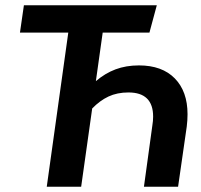

<svg xmlns="http://www.w3.org/2000/svg" viewBox="-20 -711 764 731"><path d="M694 -276Q694 -253 691 -229L658 0H528L560 -233Q563 -251 563 -267Q563 -359 469 -359Q426 -359 393 -343.5Q360 -328 331 -298L289 0H158L240 -587H56L71 -691H577L549 -587H371L345 -402Q380 -432 420 -447Q460 -462 509 -462Q597 -462 645.5 -412.5Q694 -363 694 -276Z"/></svg>

Font: FiraGO Medium
Style: Italic
Weight: 500
Italic angle: -8°
Designer: bBox Type GmbH
Foundry: bBox Type GmbH
Version: Version 1.001